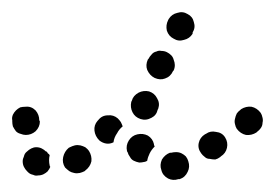

<svg xmlns="http://www.w3.org/2000/svg" viewBox="-42 -273 449 313"><path d="M264 7Q268 -1 265 -10Q264 -14 261 -18Q258 -21 254 -23Q250 -25 245 -25Q241 -25 237 -24Q236 -24 235 -24Q227 -21 222 -13Q218 -4 221 4Q223 13 232 18Q240 22 249 19Q250 19 251 19Q260 16 264 7ZM29 11Q25 13 20 13Q16 14 12 12Q7 11 4 8Q3 7 2 6Q-1 3 -3 -1Q-5 -5 -5 -10Q-5 -14 -3 -18Q-2 -23 2 -26Q5 -29 9 -31Q13 -33 17 -33Q22 -33 26 -31Q30 -29 33 -26Q34 -26 34 -26Q35 -25 36 -23Q38 -22 39 -20Q37 -12 39 -3Q39 -2 40 -1Q39 1 38 3Q37 4 36 6Q33 9 29 11ZM107 -10Q108 -19 103 -27Q101 -30 97 -33Q93 -35 89 -36Q84 -37 80 -36Q76 -35 72 -33L70 -32Q63 -26 61 -17Q59 -8 64 0Q67 3 71 6Q74 8 79 9Q83 10 88 9Q92 8 96 6L97 5Q105 -1 107 -10ZM185 -8Q180 -9 176 -11Q172 -13 170 -17Q167 -21 166 -25Q165 -26 165 -27Q163 -36 168 -44Q173 -52 182 -54Q191 -56 199 -52Q207 -47 209 -38Q209 -37 209 -37Q209 -36 210 -35Q210 -34 210 -34Q205 -29 202 -23Q199 -17 198 -11Q197 -10 196 -10Q195 -9 193 -9Q189 -8 185 -8ZM328 -32Q330 -41 325 -49Q320 -57 310 -58Q301 -60 294 -55L292 -54Q284 -49 282 -40Q280 -31 286 -23Q288 -20 292 -17Q295 -14 300 -14Q304 -13 309 -13Q313 -14 317 -17L318 -18Q326 -23 328 -32ZM112 -60Q111 -69 117 -76L118 -77Q124 -85 134 -85Q143 -86 150 -80Q153 -77 155 -74Q157 -70 158 -67Q152 -62 149 -56Q144 -49 143 -41Q137 -38 131 -39Q125 -40 120 -44Q113 -51 112 -60ZM-21 -67Q-19 -63 -16 -59Q-13 -56 -9 -55Q-4 -53 0 -53Q9 -53 16 -59Q23 -66 23 -75L22 -77Q22 -86 16 -93Q9 -100 0 -99Q-5 -99 -9 -98Q-13 -96 -16 -93Q-19 -90 -21 -86Q-23 -81 -22 -77V-75Q-22 -71 -21 -67ZM383 -64Q386 -68 386 -73Q387 -77 386 -81Q385 -86 383 -89Q377 -97 368 -99Q359 -100 351 -95L350 -94Q346 -91 344 -88Q342 -84 341 -79Q340 -75 341 -71Q342 -66 344 -63Q350 -55 359 -53Q368 -52 376 -57L377 -58Q381 -61 383 -64ZM174 -90Q178 -82 187 -79Q196 -76 205 -81Q213 -85 215 -94L216 -96Q219 -105 214 -113Q210 -121 201 -124Q192 -126 184 -122Q175 -117 173 -109L172 -107Q170 -98 174 -90ZM198 -159Q202 -150 210 -146Q219 -142 227 -145Q236 -148 240 -157L241 -158Q243 -162 243 -167Q243 -171 241 -176Q240 -180 237 -183Q234 -186 230 -188Q226 -190 221 -190Q217 -191 213 -189Q208 -188 205 -184Q202 -181 200 -177L199 -176Q195 -167 198 -159ZM230 -223Q233 -214 241 -210Q249 -205 258 -208Q267 -210 272 -218V-220Q277 -228 274 -237Q272 -246 264 -250Q256 -255 247 -252Q238 -250 233 -242L232 -240Q228 -232 230 -223Z"/></svg>

Font: FRB American Cursive Guidelines Dotted Extrabold
Style: Bold Italic
Weight: 800
Italic angle: -25°
Version: Version 2.0;Modular Font Editor K font №1